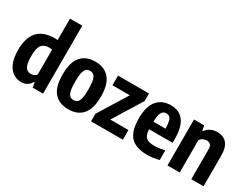

<svg xmlns="http://www.w3.org/2000/svg" viewBox="-69 -1388 2568 1978"><g transform="rotate(30 1215.0 -399.0)"><path d="M217.5 10.5Q167.5 10.5 124 -17Q80.5 -44.5 53.8 -104.5Q27 -164.5 27 -262.5Q27 -407 93.2 -481Q159.5 -555 300.5 -555Q314 -555 329 -553.5V-808H475V0H351.5L341.5 -58H334.5Q319 -27.5 289.2 -8.5Q259.5 10.5 217.5 10.5ZM264.5 -112.5Q283 -112.5 300.5 -120.5Q318 -128.5 329 -143.5V-439Q308 -442.5 289 -442.5Q234 -442.5 205 -407Q176 -371.5 176 -275.5Q176 -208.5 187.5 -173.2Q199 -138 219 -125.2Q239 -112.5 264.5 -112.5Z M779 10.5Q671 10.5 610.8 -56.8Q550.5 -124 550.5 -270.5Q550.5 -420 610.5 -487.8Q670.5 -555.5 779 -555.5Q886.5 -555.5 946.8 -486.5Q1007 -417.5 1007 -272Q1007 -124.5 947 -57Q887 10.5 779 10.5ZM779 -99Q804 -99 821.8 -112.5Q839.5 -126 848.8 -163Q858 -200 858 -270Q858 -342 848.5 -380.2Q839 -418.5 821.2 -432.2Q803.5 -446 779 -446Q754 -446 736.2 -432.2Q718.5 -418.5 709 -381Q699.5 -343.5 699.5 -272.5Q699.5 -201.5 708.8 -164Q718 -126.5 735.8 -112.8Q753.5 -99 779 -99Z M1046 0V-90L1257.5 -432H1051V-547H1419.5V-457L1208 -115H1424.5V0Z M1719 10.5Q1582 10.5 1519.2 -56Q1456.5 -122.5 1456.5 -275.5Q1456.5 -415 1514.8 -485.2Q1573 -555.5 1678.5 -555.5Q1779 -555.5 1831.8 -485Q1884.5 -414.5 1884.5 -271.5V-228.5H1604.5Q1607.5 -159 1637 -133Q1666.5 -107 1737 -107Q1765.5 -107 1795.5 -111.8Q1825.5 -116.5 1858 -125V-8Q1785 10.5 1719 10.5ZM1678 -459Q1655.5 -459 1639.2 -447.2Q1623 -435.5 1614 -405Q1605 -374.5 1604.5 -318H1748Q1747 -374.5 1739 -405Q1731 -435.5 1715.5 -447.2Q1700 -459 1678 -459Z M1955 0V-547H2076L2087 -489H2093.5Q2145 -555.5 2230.5 -555.5Q2274 -555.5 2308.8 -537.2Q2343.5 -519 2363.8 -477Q2384 -435 2384 -364V0H2238.5V-353.5Q2238.5 -395 2221.8 -410.5Q2205 -426 2178.5 -426Q2158.5 -426 2136.5 -416.2Q2114.5 -406.5 2100.5 -385V0Z"/></g></svg>

Font: Encode Sans Condensed Condensed
Style: Bold
Weight: 700
Width: 3
Designer: Multiple Designers
Foundry: Impallari Type
Version: Version 3.000; ttfautohint (v1.8.3) -l 8 -r 50 -G 200 -x 14 